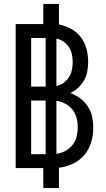

<svg xmlns="http://www.w3.org/2000/svg" viewBox="-20 -858 540 980"><path d="M201 102H281V-2Q318 -6 352.5 -22.5Q387 -39 411 -67.5Q435 -96 445.5 -132.5Q456 -169 456 -206Q456 -235 450 -263Q444 -291 428 -315Q412 -339 389 -356Q366 -373 339 -383Q361 -393 379 -410Q397 -427 409 -448Q421 -469 425.5 -493.5Q430 -518 430 -542Q430 -575 421.5 -608Q413 -641 393 -667.5Q373 -694 343 -710.5Q313 -727 281 -733V-838H201V-735H60V0H201ZM139 -416V-664H213V-416ZM268 -419V-661Q288 -657 304.5 -645.5Q321 -634 332 -617Q343 -600 347 -580.5Q351 -561 351 -541Q351 -521 347 -501Q343 -481 332 -464Q321 -447 304.5 -435Q288 -423 268 -419ZM139 -71V-345H213V-71ZM268 -73V-344Q292 -340 313.5 -328.5Q335 -317 350 -298Q365 -279 371 -255.5Q377 -232 377 -208Q377 -184 371 -160.5Q365 -137 350 -118Q335 -99 313.5 -87.5Q292 -76 268 -73Z"/></svg>

Font: Iosevka SS09
Style: Regular
Weight: 400
Monospace: yes
Designer: Belleve Invis
Foundry: Belleve Invis
Version: Version 5.2.1; ttfautohint (v1.8.3)